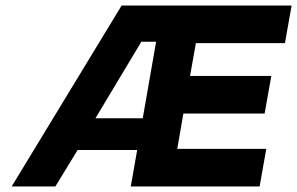

<svg xmlns="http://www.w3.org/2000/svg" viewBox="-20 -670 1068 690"><path d="M1028 -650 1004 -515H684L663 -397H955L931 -262H639L617 -135H937L913 0H450L473 -131H259L179 0H22L417 -650ZM323 -245H493L541 -520H488Z"/></svg>

Font: Overused Grotesk
Style: Bold Italic
Weight: 700
Italic angle: -10°
Version: Version 0.003